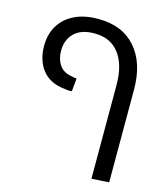

<svg xmlns="http://www.w3.org/2000/svg" viewBox="-117 -694 854 977"><g transform="rotate(15 310.0 -205.5)"><path d="M455.9 191.2V-301.9Q455.9 -407.5 410.9 -467.4Q365.9 -527.2 280.2 -527.2Q209.9 -527.2 173.9 -491.3Q138 -455.4 138 -398.6Q138 -355 158.7 -324.1Q179.4 -293.1 223.1 -286.4Q231.5 -284.2 238.7 -282.8Q245.9 -281.4 251 -281.4L244.4 -212.9Q235.2 -211.8 222.6 -212.8Q210 -213.9 190.5 -217.1Q120.9 -228 84.5 -277.3Q48.1 -326.6 48.1 -400.9Q48.1 -460.1 75 -505.8Q101.9 -551.5 153.8 -577.4Q205.8 -603.4 280.2 -603.4Q407.4 -603.4 477.6 -523.1Q547.9 -442.8 547.9 -302.2V185.6Z"/></g></svg>

Font: Noto Sans Hebrew Light
Style: Regular
Weight: 100
Version: Version 3.000